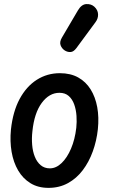

<svg xmlns="http://www.w3.org/2000/svg" viewBox="-20 -900 568 930"><path d="M215 10Q164.5 10 127.8 -12.5Q91 -35 68 -74.2Q45 -113.5 36.2 -164.5Q27.5 -215.5 33 -272.5Q42.5 -360 75.2 -420.8Q108 -481.5 158.2 -513.5Q208.5 -545.5 270 -545.5Q321.5 -545.5 358.8 -524.8Q396 -504 419 -467Q442 -430 451 -380.8Q460 -331.5 454 -274Q448 -218 429.5 -166.8Q411 -115.5 381 -75.8Q351 -36 309.2 -13Q267.5 10 215 10ZM137 -264.5Q133 -230.5 135.8 -198.2Q138.5 -166 148.8 -140.5Q159 -115 177.2 -99.8Q195.5 -84.5 221.5 -84.5Q251.5 -84.5 278.2 -110Q305 -135.5 324 -180Q343 -224.5 349.5 -281Q352.5 -309 350.5 -338.8Q348.5 -368.5 339.5 -394Q330.5 -419.5 313 -435Q295.5 -450.5 268 -450.5Q218.5 -450.5 182.2 -401.5Q146 -352.5 137 -264.5ZM294.5 -655Q279.5 -664.5 273.5 -680.8Q267.5 -697 280 -718L357 -849Q374.5 -879 398 -880.2Q421.5 -881.5 437 -867.5Q454 -852 455 -831.2Q456 -810.5 442.5 -792.5L350 -667Q336.5 -649 322.2 -648Q308 -647 294.5 -655Z"/></svg>

Font: Edu SA Hand Medium
Style: Regular
Weight: 500
Designer: Tina and Corey Anderson, Eben Sorkin, Mirko Velimirovic
Foundry: Google for Education
Version: Version 2.000